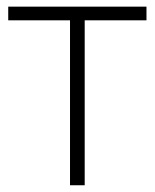

<svg xmlns="http://www.w3.org/2000/svg" viewBox="-20 -549 458 569"><path d="M187.5 0V-488.8H4.4V-529.3H414.1V-488.8H231V0Z"/></svg>

Font: Inter 24pt ExtraLight
Style: Regular
Weight: 250
Designer: Rasmus Andersson
Foundry: rsms
Version: Version 4.001;git-66647c0bb